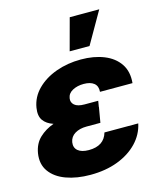

<svg xmlns="http://www.w3.org/2000/svg" viewBox="-112 -815 760 908"><g transform="rotate(-15 268.0 -361.0)"><path d="M218.8 11.7Q151.9 11.7 100.3 -7.1Q48.8 -25.9 22.5 -62.5Q-3.9 -99.1 4.4 -151.4Q12.2 -197.3 41.3 -224.6Q70.3 -252 111.3 -266.6Q78.1 -277.8 62.5 -300Q46.9 -322.3 53.2 -361.3Q61.5 -411.6 98.6 -449Q135.7 -486.3 192.1 -506.8Q248.5 -527.3 314.5 -527.3Q377.9 -527.3 426.8 -507.8Q475.6 -488.3 501.5 -450.2Q527.3 -412.1 522 -356H362.8Q365.2 -383.8 347.9 -397.9Q330.6 -412.1 297.4 -412.1Q266.6 -412.1 243.2 -399.7Q219.7 -387.2 216.3 -363.8Q212.9 -343.8 228 -330.6Q243.2 -317.4 276.9 -317.4H343.8L338.9 -288.1H339.4L326.7 -213.9H258.8Q225.1 -213.9 201.9 -200Q178.7 -186 174.3 -159.7Q170.4 -133.3 188.2 -118.4Q206.1 -103.5 241.2 -103.5Q315.9 -103.5 333.5 -165H499Q487.8 -112.8 449.7 -73Q411.6 -33.2 352.5 -10.7Q293.5 11.7 218.8 11.7ZM273.9 -578.1 315.9 -733.9H460.4L371.1 -578.1Z"/></g></svg>

Font: Inter Display ExtraBold
Style: Italic
Weight: 800
Italic angle: -9.39999°
Designer: Rasmus Andersson
Foundry: rsms
Version: Version 4.000;git-a52131595